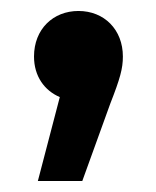

<svg xmlns="http://www.w3.org/2000/svg" viewBox="-20 -179 284 350"><path d="M123 -159C77 -159 42 -126 42 -76C42 -40 61 -14 89 -2L49 151H130L181 10C199 -36 204 -54 204 -76C204 -125 170 -159 123 -159Z"/></svg>

Font: Talent
Style: Bold
Weight: 600
Designer: Mike Powis
Version: Version 1.001;hotconv 1.0.109;makeotfexe 2.5.65596